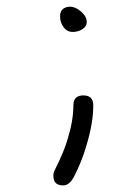

<svg xmlns="http://www.w3.org/2000/svg" viewBox="-20 -316 400 576"><path d="M140.1 210Q140.1 202.6 144 194.8Q171.9 139.2 182.1 104Q200.2 45.9 200.2 0Q200.2 -29.8 230 -29.8Q259.8 -29.8 259.8 0Q259.8 53.7 238.8 122.1Q226.1 166.5 204.1 210Q189.5 240.2 169.9 240.2Q154.8 240.2 147.5 233.2Q140.1 226.1 140.1 210ZM160.2 -266.1Q160.2 -282.2 168.9 -289.1Q177.7 -295.9 189.9 -295.9Q206.5 -295.9 223.4 -281.2Q240.2 -266.6 240.2 -250Q240.2 -236.3 227.1 -228.3Q213.9 -220.2 198.2 -220.2Q181.2 -220.2 170.7 -234.6Q160.2 -249 160.2 -266.1Z"/></svg>

Font: Pecita
Style: Book
Weight: 400
Width: 6
Version: Version 3.4.1